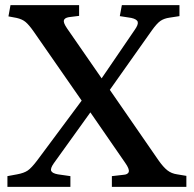

<svg xmlns="http://www.w3.org/2000/svg" viewBox="-20 -730 756 750"><path d="M9 0V-42L47 -49Q74 -54 88.5 -64Q103 -74 125 -103L299 -337L110 -609Q93 -633 80 -644Q67 -655 45 -660L13 -666L21 -710H289V-668L249 -663Q232 -660 229.5 -650.5Q227 -641 242 -619L377 -424L506 -613Q521 -634 518 -644.5Q515 -655 493 -660L448 -667L456 -710H681V-667L642 -661Q621 -658 607 -648.5Q593 -639 573 -611L409 -379L599 -104Q618 -77 634 -64.5Q650 -52 672 -49L708 -43V0H417V-42L461 -47Q480 -48 483 -59Q486 -70 469 -94L333 -291L190 -92Q176 -72 180 -62.5Q184 -53 206 -49L255 -42V0Z"/></svg>

Font: Literata 36pt Medium
Style: Regular
Weight: 500
Designer: Latin by Veronika Burian and Jose Scaglione. Greek by Irene Vlachou. Cyrillic by Vera Evstafieva.
Foundry: TypeTogether
Version: Version 3.002